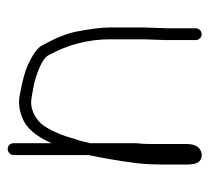

<svg xmlns="http://www.w3.org/2000/svg" viewBox="-42 -476 531 486"><g transform="rotate(90 223.0 -233.5)"><path d="M82 -389V-464C82 -468 80.5 -471.5 77.5 -474.5C74.5 -477.5 71 -479 67 -479C63 -479 59.5 -477.5 56.5 -474.5C53.5 -471.5 52 -468 52 -464V-389L50 -333V-247C50 -226 53.6 -197.1 60.8 -160.2C65.3 -137.1 76.7 -109 95 -76C100.4 -64.2 117.1 -51.9 145 -39C160.6 -31.8 185.3 -25.1 219 -19C238.8 -14.4 259.5 -16.8 281 -26C305 -35.6 325.6 -59.9 343 -99V-3C343 1 344.3 4.5 347 7.5C349.7 10.5 353.2 12 357.5 12C361.8 12 365.5 10.5 368.5 7.5C371.5 4.5 373 1 373 -3V-193C380.8 -229.5 387.5 -268.6 393 -310.2C395.7 -330.4 397 -356.3 397 -388V-442C397 -459.3 393.5 -470.3 386.5 -475C381.5 -478.3 376.3 -479.7 371 -479C353.7 -477 345 -464 345 -440V-347C345 -336.3 344.3 -325 343 -313V-197C341 -189.7 339.3 -182.8 338 -176.5C336.7 -170.2 334.7 -163.7 332 -157C324.5 -128.9 314.8 -105.2 303 -86C293.6 -69.9 279.9 -58.3 261.9 -51.4C250.5 -47 237.9 -46.2 224 -49C217.3 -50.3 210 -51.7 202 -53C194 -54.3 186.3 -56.2 179 -58.5C146.8 -68.7 127.5 -79.2 121 -90C93.7 -139.2 80 -191.5 80 -247V-333Z"/></g></svg>

Font: Proton
Style: ExBd
Weight: 500
Version: Version 1.017